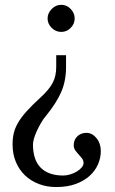

<svg xmlns="http://www.w3.org/2000/svg" viewBox="-20 -754 467 782"><path d="M144.5 -356.4Q180.7 -389.6 194.8 -417Q209 -444.3 209 -481.4V-529.3H249V-481.4Q249 -422.9 228.5 -377.4Q208 -332 168.9 -284.2Q156.2 -269.5 146.5 -252.4Q136.7 -235.4 129.4 -219.2Q122.1 -203.1 118.2 -189Q114.3 -174.8 114.3 -166Q114.3 -102.5 146 -70.8Q177.7 -39.1 237.3 -39.1Q251 -39.1 265.6 -43.5Q280.3 -47.9 292.5 -55.2Q304.7 -62.5 312.5 -71.8Q320.3 -81.1 320.3 -89.8Q320.3 -100.6 314 -108.9Q307.6 -117.2 300.3 -125Q293 -132.8 286.6 -141.6Q280.3 -150.4 280.3 -162.1Q280.3 -184.6 294.9 -198.7Q309.6 -212.9 332 -212.9Q355.5 -212.9 373 -191.4Q390.6 -169.9 390.6 -138.7Q390.6 -110.4 378.9 -84Q367.2 -57.6 344.2 -37.1Q321.3 -16.6 287.6 -4.4Q253.9 7.8 209 7.8Q170.9 7.8 138.7 -4.4Q106.4 -16.6 82.5 -39.1Q58.6 -61.5 44.9 -93.8Q31.2 -126 31.2 -166Q31.2 -190.4 36.1 -211.4Q41 -232.4 53.7 -254.4Q66.4 -276.4 88.4 -300.8Q110.4 -325.2 144.5 -356.4ZM284.2 -678.7Q284.2 -657.2 268.1 -640.6Q252 -624 229.5 -624Q207 -624 190.4 -640.6Q173.8 -657.2 173.8 -678.7Q173.8 -700.2 190.4 -717.3Q207 -734.4 229.5 -734.4Q252 -734.4 268.1 -717.3Q284.2 -700.2 284.2 -678.7Z"/></svg>

Font: Subtext
Style: Regular
Weight: 400
Designer: Christopher J. Fynn
Foundry: Christopher J. Fynn for DDC
Version: Version 1.000 preliminary